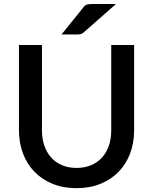

<svg xmlns="http://www.w3.org/2000/svg" viewBox="-20 -949 780 977"><path d="M369.5 -94.5C341.8 -94.5 317.1 -99.2 295.2 -108.5C273.4 -117.8 255 -130.9 240 -147.8C225 -164.6 213.5 -184.8 205.5 -208.3C197.5 -231.8 193.5 -257.8 193.5 -286.5V-720H76.5V-286C76.5 -243.7 83.2 -204.5 96.8 -168.5C110.2 -132.5 129.7 -101.4 155 -75.3C180.3 -49.1 211.1 -28.6 247.2 -13.8C283.4 1.1 324.2 8.5 369.5 8.5C414.8 8.5 455.6 1.1 491.8 -13.8C527.9 -28.6 558.7 -49.1 584 -75.3C609.3 -101.4 628.8 -132.5 642.2 -168.5C655.8 -204.5 662.5 -243.7 662.5 -286V-720H546V-286C546 -257.3 542 -231.3 534 -207.8C526 -184.3 514.4 -164.2 499.2 -147.5C484.1 -130.8 465.6 -117.8 443.8 -108.5C421.9 -99.2 397.2 -94.5 369.5 -94.5ZM570 -928.5H450C444 -928.5 438.8 -928.3 434.2 -928C429.8 -927.7 425.7 -926.8 422 -925.5C418.3 -924.2 415 -922.3 412 -920C409 -917.7 406 -914.3 403 -910L293 -773.5H370.5C378.5 -773.5 385.2 -774.2 390.5 -775.5C395.8 -776.8 401.5 -780.2 407.5 -785.5Z"/></svg>

Font: Lato Semibold
Style: Regular
Weight: 600
Designer: Lukasz Dziedzic
Foundry: tyPoland Lukasz Dziedzic
Version: Version 2.006; 2014-01-15